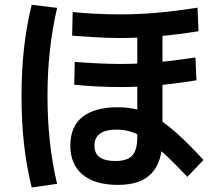

<svg xmlns="http://www.w3.org/2000/svg" viewBox="-20 -796 920 822"><path d="M281.1 -172.2Q281.1 -254.4 333.3 -295.6Q385.6 -336.7 484.4 -336.7Q530 -336.7 569.4 -326.7Q608.9 -316.7 650 -291.7Q691.1 -266.7 740 -222.8Q788.9 -178.9 851.1 -111.1L782.2 -38.9Q725.6 -98.9 682.8 -138.3Q640 -177.8 606.1 -200Q572.2 -222.2 541.7 -231.7Q511.1 -241.1 478.9 -241.1Q384.4 -241.1 384.4 -172.2Q384.4 -106.7 473.3 -106.7Q525.6 -106.7 546.7 -130.6Q567.8 -154.4 567.8 -208.9V-692.2H675.6V-204.4Q675.6 -103.3 628.9 -53.9Q582.2 -4.4 484.4 -4.4Q386.7 -4.4 333.9 -48.3Q281.1 -92.2 281.1 -172.2ZM288.9 -643.3 291.1 -744.4Q331.1 -740 387.2 -737.2Q443.3 -734.4 494.4 -734.4Q571.1 -734.4 649.4 -741.1Q727.8 -747.8 825.6 -763.3L830 -662.2Q730 -646.7 650.6 -640Q571.1 -633.3 493.3 -633.3Q442.2 -633.3 386.1 -636.7Q330 -640 288.9 -643.3ZM297.8 -433.3 300 -531.1Q340 -527.8 393.3 -525Q446.7 -522.2 496.7 -522.2Q571.1 -522.2 646.7 -528.9Q722.2 -535.6 816.7 -550L821.1 -452.2Q724.4 -436.7 647.8 -430Q571.1 -423.3 495.6 -423.3Q446.7 -423.3 392.2 -426.1Q337.8 -428.9 297.8 -433.3ZM115.6 6.7Q92.2 -90 82.2 -184.4Q72.2 -278.9 72.2 -384.4Q72.2 -490 82.2 -584.4Q92.2 -678.9 115.6 -775.6L224.4 -762.2Q203.3 -670 193.3 -577.2Q183.3 -484.4 183.3 -384.4Q183.3 -284.4 193.3 -191.1Q203.3 -97.8 224.4 -8.9Z"/></svg>

Font: Paperlogy 6 SemiBold
Style: Regular
Weight: 600
Designer: redesigned by Lee Juim, glyphs from Gmarket Sans & Montserrat
Foundry: PT&
Version: Version 1.001